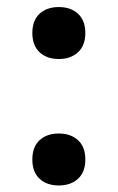

<svg xmlns="http://www.w3.org/2000/svg" viewBox="-20 -532 342 558"><path d="M151 -144Q185.5 -144 206.8 -124.5Q228 -105 228 -68.5Q228 -32 206.8 -12.5Q185.5 7 151 7Q116 7 95 -12.5Q74 -32 74 -68.5Q74 -105 95 -124.5Q116 -144 151 -144ZM151 -511.5Q185.5 -511.5 206.8 -492Q228 -472.5 228 -436Q228 -400 206.8 -380.2Q185.5 -360.5 151 -360.5Q116 -360.5 95 -380.2Q74 -400 74 -436Q74 -472.5 95 -492Q116 -511.5 151 -511.5Z"/></svg>

Font: Newsreader 7pt
Style: Regular
Weight: 400
Designer: Hugues Gentile
Foundry: Production Type
Version: Version 1.003